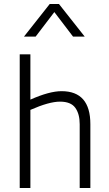

<svg xmlns="http://www.w3.org/2000/svg" viewBox="-20 -934 540 954"><path d="M131 -388V0H78V-664H131V-439Q225 -481 286 -481Q429 -481 429 -317V0H376V-317Q376 -368 354 -398.5Q332 -429 278 -429Q224 -429 131 -388ZM273 -914 401 -752H343L250 -874L157 -752H99L227 -914Z"/></svg>

Font: Lekton
Style: Regular
Weight: 400
Designer: Paolo Mazzetti, Luciano Perondi, Raffaele Flato, Elena Papassissa, Emilio Macchia, Michela Povoleri, Tobias Seemiller, R
Version: Version 34.000